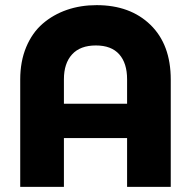

<svg xmlns="http://www.w3.org/2000/svg" viewBox="-20 -731 747 751"><path d="M59.1 -419.9Q59.1 -490.7 82.5 -546.9Q106 -603 147 -638.4Q188 -673.8 241.7 -692.4Q295.4 -710.9 357.9 -710.9Q489.3 -710.9 568.6 -633.8Q647.9 -556.6 647.9 -419.9V0H477.1V-190.9H230V0H59.1ZM230 -325.2H477.1V-420.9Q477.1 -483.9 446.3 -518.6Q415.5 -553.2 355 -553.2Q293.9 -553.2 262 -518.3Q230 -483.4 230 -420.9Z"/></svg>

Font: Biathlonist
Style: Bold
Weight: 700
Designer: Go4gold
Foundry: Go4gold
Version: Version 3.010;FEAKit 1.0